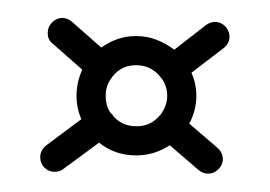

<svg xmlns="http://www.w3.org/2000/svg" viewBox="-20 -448 298 212"><path d="M222.2 -262.2Q216.8 -256.3 210 -256.3Q204.1 -256.3 199.2 -260.3L167.5 -287.6Q159.2 -282.2 149.9 -279.3Q140.6 -276.4 130.4 -276.4Q118.7 -276.4 108.2 -280Q97.7 -283.7 89.4 -290.5L50.3 -261.7Q46.4 -258.3 40.5 -258.3Q33.7 -258.3 29.1 -262.9Q24.4 -267.6 24.4 -274.4Q24.4 -282.2 31.2 -287.6L69.8 -316.4Q64.5 -328.6 64.5 -342.3Q64.5 -356.9 70.8 -371.1L38.1 -399.9Q32.7 -403.8 32.7 -411.6Q32.7 -418.5 37.6 -423.3Q42.5 -428.2 48.8 -428.2Q54.2 -428.2 59.1 -424.3L91.8 -395.5Q100.1 -401.4 109.6 -404.8Q119.1 -408.2 130.4 -408.2Q142.1 -408.2 152.8 -404.1Q163.6 -399.9 172.4 -393.1L207.5 -420.4Q212.4 -423.8 217.3 -423.8Q224.6 -423.8 230 -417.5Q233.4 -412.1 233.4 -407.7Q233.4 -399.9 227.1 -395L191.4 -367.7Q196.8 -355.5 196.8 -342.3Q196.8 -326.2 189 -311.5L220.2 -284.7Q226.1 -279.3 226.1 -272Q226.1 -267.1 222.2 -262.2ZM164.6 -342.3Q164.6 -352.1 159.2 -360.4Q158.2 -361.3 157.5 -362.5Q156.7 -363.8 155.8 -364.7Q145.5 -376 130.4 -376Q114.3 -376 105 -364.3Q104 -363.3 104 -363.3Q103.5 -362.8 103.5 -362.3Q96.7 -354 96.7 -342.3Q96.7 -330.6 102.5 -322.8Q103 -322.3 103.3 -322.3Q103.5 -322.3 104 -321.8Q105 -319.8 105 -319.8Q115.2 -308.6 130.4 -308.6Q145.5 -308.6 154.3 -318.4L157.2 -321.3Q164.6 -331.1 164.6 -342.3Z"/></svg>

Font: Sacramento
Style: Regular
Weight: 400
Designer: Astigmatic (AOETI)
Foundry: Astigmatic (AOETI)
Version: Version 1.000